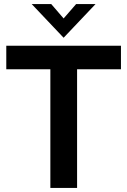

<svg xmlns="http://www.w3.org/2000/svg" viewBox="-20 -921 624 941"><path d="M226.8 0V-581.4H10.8V-697H572.8V-581.4H357.8V0ZM291.8 -736 135.4 -901H231.2L291.8 -830.6L353 -901H448.2Z"/></svg>

Font: Hanken Grotesk
Style: Regular
Weight: 400
Designer: Alfredo Marco Pradil
Foundry: Hanken Design Co.
Version: Version 3.013